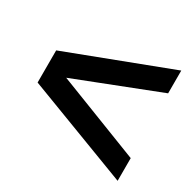

<svg xmlns="http://www.w3.org/2000/svg" viewBox="-123 -737 830 813"><g transform="rotate(30 292.0 -330.5)"><path d="M543.5 -171.9V-61L42 -252V-409.2L543.5 -600.1V-488.8L136.7 -330.1Z"/></g></svg>

Font: Arimo
Style: Bold
Weight: 700
Designer: Steve Matteson
Foundry: Monotype Imaging Inc.
Version: Version 1.33